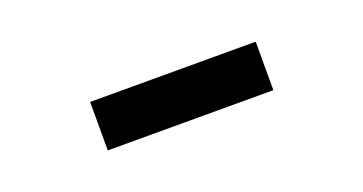

<svg xmlns="http://www.w3.org/2000/svg" viewBox="-23 -899 672 355"><g transform="rotate(-20 313.0 -721.5)"><path d="M150.1 -673.7V-769.1H475.9V-673.7Z"/></g></svg>

Font: Noto Sans HK Thin
Style: Regular
Weight: 100
Designer: Ryoko NISHIZUKA 西塚涼子 (kana, bopomofo & ideographs); Paul D. Hunt (Latin, Greek & Cyrillic); Sandoll Communications 산돌커뮤니
Foundry: Adobe
Version: Version 2.004-H2;hotconv 1.0.118;makeotfexe 2.5.65603